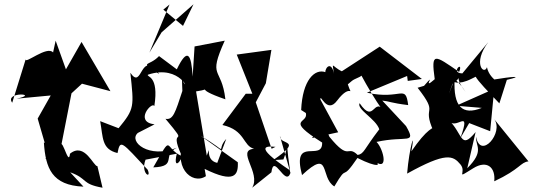

<svg xmlns="http://www.w3.org/2000/svg" viewBox="-20 -795 2489 897"><path d="M308 10C392 40 358 64 459 82L435 -19C418 -15 376 -133 307 -77C300 -3 261 -207 259 -79L314 -359L363 -404L496 -369L361 -599L288 -471L240 -605L228 -550C200 -583 96 -494 100 -518L37 -315C-1 -369 171 -357 57 -334L217 -349L156 -241L204 -76C163 -7 258 -105 185 -129C193 -10 222 71 370 77Z M723 -533C674 -481 625 -512 724 -449C633 -571 647 -369 589 -455C606 -296 609 -287 534 -196L448 -229C462 -152 454 -98 529 -80C542 -147 548 -132 670 -2C690 45 635 16 660 -49L806 -77C783 16 847 -48 848 -150C779 -22 875 73 942 28L936 -6C1075 63 1094 24 1091 -37L917 -161C1063 -74 983 -88 1037 -146L995 -34C930 -48 972 -136 946 -68L896 -368C988 -381 870 -387 1033 -331C1015 -487 949 -425 1030 -605L889 -578L880 -437C874 -543 856 -575 806 -471ZM832 -370C799 -270 789 -233 753 -240C877 -92 759 -221 830 -65C742 -105 791 -178 696 -13C812 -17 733 -71 807 -105C676 -51 578 -134 624 -174L702 -214C604 -226 692 -324 701 -299C724 -445 663 -434 671 -446C827 -498 871 -348 830 -423ZM772 -774 678 -549 735 -644 884 -775 835 -674 743 -750Z M1248 10C1259 -83 1313 81 1337 13L1288 -159C1285 -115 1403 -147 1256 -47L1304 -50C1339 -135 1305 -196 1335 1C1149 -123 1237 -111 1267 -109L1249 -100L1175 -317L1222 -406L1248 -562L1086 -540L1159 -357H1128L1019 -211C1127 -187 1114 -113 1167 -100C1081 -93 1201 12 1158 82Z M1885 -417 1951 -426 1754 -577 1577 -462C1527 -485 1530 -520 1544 -431C1533 -518 1499 -481 1500 -458C1451 -475 1393 -422 1387 -281L1409 -267C1422 -215 1306 -242 1485 -129C1488 -36 1342 -164 1391 23C1528 -105 1473 34 1542 76C1610 -40 1568 64 1650 -57C1744 -9 1775 -19 1714 -55C1802 25 1773 -99 1739 -132C1880 -163 1927 -118 1877 -206L1766 -325C1799 -322 1805 -314 1887 -304C1874 -406 1855 -326 1694 -362L1882 -440ZM1624 -417C1652 -439 1707 -435 1647 -491C1648 -466 1784 -239 1781 -272C1722 -352 1731 -209 1660 -313C1645 -284 1736 -240 1752 -191C1679 -96 1682 -77 1651 -71C1600 -121 1615 -38 1519 -156C1479 -257 1468 -179 1437 -150L1560 -177L1477 -330C1475 -364 1506 -259 1555 -325C1623 -415 1628 -329 1605 -401Z M2172 -220 2270 -182 2289 -380 2111 -301 2231 -291C2140 -254 2097 -297 2104 -425C2079 -363 2064 -320 2094 -403C2152 -442 2091 -447 2155 -366C2069 -499 2057 -363 2183 -427L2260 -465C2142 -483 2203 -428 2313 -312L2348 -422C2430 -441 2380 -439 2278 -422C2353 -393 2268 -414 2255 -481C2242 -442 2186 -498 2261 -598L2140 -452C2080 -454 2148 -516 2125 -459C2009 -539 1993 -554 2011 -425C1945 -366 2026 -469 1961 -394L1931 -385C2035 -252 1948 -309 2005 -183C2046 -148 2044 -295 1902 -88C1922 -200 1892 -107 1882 16C2064 -85 2096 -69 2131 -27C2163 11 2101 47 2191 -9C2255 -49 2296 -13 2289 52C2411 -5 2411 -37 2449 -41L2289 -238C2335 -176 2225 -47 2204 -156C2201 -112 2245 -91 2163 -9L2202 -178C2130 -91 2144 -170 2075 -236C2106 -175 2185 -303 2131 -150Z"/></svg>

Font: Asimov Silicon
Style: Regular
Weight: 400
Designer: Google
Version: Version 2.000980; 2014